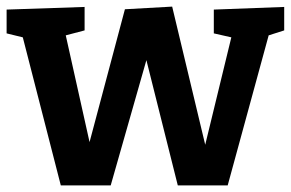

<svg xmlns="http://www.w3.org/2000/svg" viewBox="-24 -559 880 581"><path d="M623 -530 836 -538V-467L789 -452L665 2H514L419 -377L311 2H160L45 -446L-4 -458V-530L232 -538V-467L175 -452L247 -129L354 -531L497 -539L597 -121L676 -446L623 -458Z"/></svg>

Font: Bitter Pro
Style: Bold
Weight: 700
Designer: Sol Matas, and Bitter project Authors
Foundry: Sol Matas
Version: Version 1.010